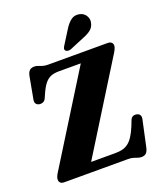

<svg xmlns="http://www.w3.org/2000/svg" viewBox="-167 -1032 985 1158"><g transform="rotate(-20 326.0 -453.0)"><path d="M598 -630.5 219.5 -22 123.5 -60H399.5Q423.5 -60 443.8 -64.8Q464 -69.5 481.2 -82.2Q498.5 -95 513.8 -118Q529 -141 544 -177L558.5 -214Q564.5 -229 575.5 -233.8Q586.5 -238.5 600 -235.5Q614.5 -232.5 620 -222Q625.5 -211.5 622 -196L585.5 -27Q580.5 -5 570 5.8Q559.5 16.5 539 16.5Q527.5 16.5 516.5 12.5Q505.5 8.5 491.5 4.2Q477.5 0 457 0H49.5Q33 0 25 -7.8Q17 -15.5 17 -28.5Q17 -36.5 20.8 -46.5Q24.5 -56.5 32.5 -69L413.5 -681L433.5 -640H246.5Q217.5 -640 196.2 -631.8Q175 -623.5 158 -603Q141 -582.5 124.5 -546L111 -515.5Q103.5 -500.5 92.5 -496.2Q81.5 -492 70 -493.5Q55.5 -496 48.5 -505.8Q41.5 -515.5 45 -533L71 -674Q75.5 -697 86.5 -707.5Q97.5 -718 117.5 -718Q129 -718 140.2 -713.5Q151.5 -709 165.8 -704.5Q180 -700 199.5 -700H581Q597 -700 605.8 -692.8Q614.5 -685.5 614.5 -672Q614.5 -664.5 610.2 -654Q606 -643.5 598 -630.5ZM385.5 -861.5Q405 -893.5 427.8 -910.5Q450.5 -927.5 481 -921.5Q508.5 -916 521.8 -894.2Q535 -872.5 530 -850.5Q525 -823.5 505.8 -807.5Q486.5 -791.5 453.5 -779L360 -740Q351 -737 341.8 -737.8Q332.5 -738.5 327 -744.5Q321.5 -751 323.5 -758.8Q325.5 -766.5 330.5 -774Z"/></g></svg>

Font: Fraunces
Style: Bold
Weight: 700
Version: Version 1.000;[b76b70a41]